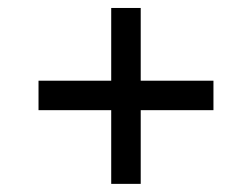

<svg xmlns="http://www.w3.org/2000/svg" viewBox="-20 -596 626 477"><path d="M75.7 -395.5H256.3V-576.2H329.6V-395.5H510.3V-322.3H329.6V-139.2H256.3V-322.3H75.7Z"/></svg>

Font: Andika Eur
Style: Regular
Weight: 400
Designer: Victor Gaultney, Annie Olsen, Julie Remington, Don Collingsworth, Eric Hays, Becca Hirsbrunner
Foundry: SIL International
Version: Version 5.000